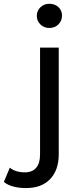

<svg xmlns="http://www.w3.org/2000/svg" viewBox="-114 -777 418 997"><path d="M-94 167.7 -62.9 93.7Q-33.1 118 15 118Q53 118 73.5 94.6Q94 71.1 94 25.6V-529.9H191.1V23.7Q191.1 105.7 146.7 152.6Q102.3 199.6 21.1 199.6Q-14.1 199.6 -44.3 191.8Q-74.4 184 -94 167.7ZM77.1 -694.6Q77.1 -721 95.9 -739.2Q114.6 -757.4 142.6 -757.4Q170.7 -757.4 189.4 -740.1Q208 -722.7 208 -696.3Q208 -669.1 189.4 -650.4Q170.7 -631.7 142.6 -631.7Q114.6 -631.7 95.9 -650Q77.1 -668.3 77.1 -694.6Z"/></svg>

Font: iiserrat Thin
Style: Regular
Weight: 100
Designer: Akira Ohta
Foundry: Akira Ohta
Version: Version 1.200;Glyphs 3.3.1 (3343)